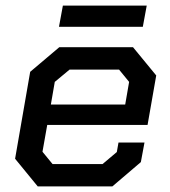

<svg xmlns="http://www.w3.org/2000/svg" viewBox="-20 -667 608 687"><path d="M34 -99 88 -410 192 -498H456L539 -397L508 -220H149L132 -124L168 -80H347L398 -123L404 -157H497L484 -87L382 0H115ZM428 -293 442 -374 406 -418H229L176 -374L162 -293ZM205 -647H505L491 -571H191Z"/></svg>

Font: Chakra Petch Medium
Style: Italic
Weight: 500
Italic angle: -10°
Designer: Katatrad Aksorn Co.,Ltd.
Foundry: Cadson Demak Co.,Ltd.
Version: Version 1.000; ttfautohint (v1.6)